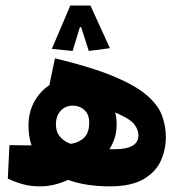

<svg xmlns="http://www.w3.org/2000/svg" viewBox="-20 -659 626 684"><path d="M122.6 4.9Q89.8 4.9 64.2 -2Q38.6 -8.8 7.8 -22.5L13.7 -142.1Q35.6 -141.6 55.9 -141.4Q76.2 -141.1 92.3 -141.1Q81.5 -172.9 81.5 -210.9Q81.5 -259.3 102.1 -296.6Q122.6 -334 155.8 -355.5L175.8 -451.2Q304.2 -420.4 382.6 -387.9Q460.9 -355.5 501.7 -320.8Q542.5 -286.1 556.6 -248.8Q570.8 -211.4 570.8 -170.9Q570.8 -125.5 552.5 -85.4Q534.2 -45.4 490.5 -20.3Q446.8 4.9 370.6 4.9Q330.1 4.9 292.5 -0.7Q254.9 -6.3 222.7 -18.1Q197.8 -6.8 172.9 -1Q147.9 4.9 122.6 4.9ZM231 -146.5Q243.7 -148.4 251.5 -151.4Q277.3 -161.1 287.6 -178.2Q297.9 -195.3 297.9 -222.2Q297.9 -251 280.8 -266.8Q263.7 -282.7 239.3 -282.7Q212.9 -282.7 196 -264.2Q179.2 -245.6 179.2 -215.3Q179.2 -189.5 192.9 -172.9Q206.5 -156.2 231 -146.5ZM369.6 -127.4Q378.9 -127.4 389.2 -127.4Q429.2 -127.4 451.2 -139.4Q473.1 -151.4 473.1 -177.2Q473.1 -196.3 458.7 -215.8Q444.3 -235.4 390.6 -258.3Q395.5 -237.8 395.5 -217.3Q395.5 -189.9 388.7 -168Q381.8 -146 369.6 -127.4ZM302.2 -639.2 371.6 -487.3 296.4 -477.5 269 -562.5H264.6L238.8 -477.5L164.6 -484.9L230.5 -639.2Z"/></svg>

Font: CaskaydiaMono NF
Style: Bold
Weight: 700
Designer: Aaron Bell
Foundry: Saja Typeworks
Version: Version 2111.001; ttfautohint (v1.8.4);Nerd Fonts 3.1.1